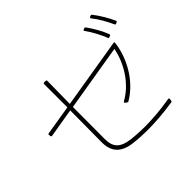

<svg xmlns="http://www.w3.org/2000/svg" viewBox="-190 -1114 1381 1381"><g transform="rotate(-45 500.0 -423.5)"><path d="M884 -860 873 -856C867 -853 866 -848 870 -843C906 -799 939 -738 959 -693C961 -688 965 -687 970 -689L980 -693C985 -695 987 -699 985 -704C964 -752 927 -814 894 -856C891 -860 888 -861 884 -860ZM787 -828 776 -824C770 -821 769 -817 773 -812C807 -766 839 -703 856 -659C858 -653 862 -652 867 -654L877 -658C883 -660 885 -664 883 -669C866 -715 830 -780 797 -824C794 -828 791 -829 787 -828ZM75 -444 296 -481C296 -366 295 -253 294 -159C293 -64 341 -7 451 5C492 10 539 13 593 13C667 13 752 7 850 -8C856 -9 858 -12 859 -17L861 -33C862 -39 858 -42 852 -41C753 -24 665 -18 592 -18C542 -18 498 -21 463 -25C361 -37 326 -76 326 -161C326 -249 326 -366 327 -485L833 -569C812 -452 734 -319 615 -254C612 -252 610 -250 610 -247C610 -245 612 -243 614 -241L626 -232C631 -229 634 -228 638 -231C772 -309 853 -464 868 -596C869 -602 865 -605 859 -604L327 -516C328 -595 329 -675 330 -747C330 -753 327 -756 321 -756H306C300 -756 297 -753 297 -747C297 -672 297 -592 297 -511L71 -474C65 -473 62 -470 63 -464L65 -452C66 -446 69 -443 75 -444Z"/></g></svg>

Font: LINE Seed JP_OTF Thin
Style: Regular
Weight: 250
Designer: LY Corporation & Fontrix & Fontworks
Version: Version 1.007